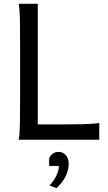

<svg xmlns="http://www.w3.org/2000/svg" viewBox="-20 -733 567 1007"><path d="M287.6 -80.6Q323.7 -80.6 356 -80.8Q388.2 -81.1 415.5 -81.8Q442.9 -82.5 464.4 -84Q485.8 -85.4 500.5 -87.9V0H78.1Q83.5 -29.3 84.5 -84.7Q85.4 -140.1 85.4 -212.4V-500.5Q85.4 -572.8 84.5 -628.2Q83.5 -683.6 78.1 -712.9H178.2V-80.6ZM237.8 100.1Q239.3 91.3 244.4 84.7Q249.5 78.1 256.3 73.2Q263.2 68.4 271.2 65.9Q279.3 63.5 287.6 63.5Q298.3 63.5 307.9 67.9Q317.4 72.3 324.7 80.3Q332 88.4 336.2 99.4Q340.3 110.4 340.3 124Q340.3 157.7 324.5 190.9Q308.6 224.1 276.4 253.9L239.7 239.7Q247.6 231.9 256.3 220Q265.1 208 272.5 194.3Q279.8 180.7 284.4 165.8Q289.1 150.9 289.1 137.2H237.8Z"/></svg>

Font: Andika Eur
Style: Regular
Weight: 400
Designer: Victor Gaultney, Annie Olsen, Julie Remington, Don Collingsworth, Eric Hays, Becca Hirsbrunner
Foundry: SIL International
Version: Version 5.000